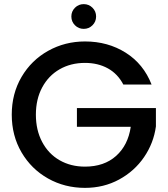

<svg xmlns="http://www.w3.org/2000/svg" viewBox="-20 -905 813 931"><path d="M578 -495Q551 -547 503 -573.5Q455 -600 392 -600Q323 -600 269 -569Q215 -538 184.5 -481Q154 -424 154 -349Q154 -274 184.5 -216.5Q215 -159 269 -128Q323 -97 392 -97Q485 -97 543 -149Q601 -201 614 -290H353V-381H736V-292Q725 -211 678.5 -143Q632 -75 557.5 -34.5Q483 6 392 6Q294 6 213 -39.5Q132 -85 84.5 -166Q37 -247 37 -349Q37 -451 84.5 -532Q132 -613 213.5 -658.5Q295 -704 392 -704Q503 -704 589.5 -649.5Q676 -595 715 -495ZM386 -765Q361 -765 343.5 -782.5Q326 -800 326 -825Q326 -850 343.5 -867.5Q361 -885 386 -885Q411 -885 428.5 -867.5Q446 -850 446 -825Q446 -800 428.5 -782.5Q411 -765 386 -765Z"/></svg>

Font: Poppins Cyr Med
Style: Regular
Weight: 500
Designer: Ninad Kale (Devanagari), Jonny Pinhorn (Latin)
Foundry: Indian Type Foundry
Version: 4.004